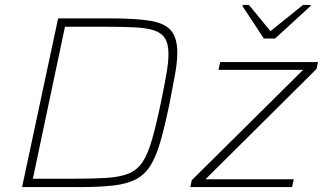

<svg xmlns="http://www.w3.org/2000/svg" viewBox="-20 -763 1327 783"><path d="M70 0 217 -688H429Q531 -688 591 -678.5Q651 -669 677 -639Q703 -609 703 -548Q703 -511 694 -460.5Q685 -410 672 -344Q653 -252 635.5 -190Q618 -128 595 -90Q572 -52 535.5 -32.5Q499 -13 442.5 -6.5Q386 0 301 0ZM114 -34H275Q359 -34 414.5 -37.5Q470 -41 505 -55.5Q540 -70 561.5 -102.5Q583 -135 600 -194Q617 -253 636 -344Q650 -411 658.5 -460Q667 -509 667 -543Q667 -584 653 -606.5Q639 -629 608.5 -639Q578 -649 528 -651.5Q478 -654 406 -654H245ZM756 0 762 -28 1216 -478H871L878 -510H1277L1271 -482L818 -32H1178L1171 0ZM1056 -606 969 -738 970 -743H995L1083 -636L1216 -743H1247L1246 -738L1102 -606Z"/></svg>

Font: Saira SemiExpanded Thin
Style: Italic
Weight: 250
Width: 6
Italic angle: -12°
Designer: Hector Gatti with collaboration of the Omnibus-Type team
Foundry: Omnibus-Type
Version: Version 1.101